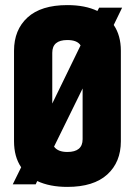

<svg xmlns="http://www.w3.org/2000/svg" viewBox="-20 -723 529 753"><path d="M454 -524V-169Q454 -87 400.5 -38.5Q347 10 244 10Q175 10 126 -13L120 0H30L63 -67Q35 -108 35 -169V-524Q35 -606 88 -654.5Q141 -703 244 -703Q314 -703 362 -680L369 -693H459L426 -625Q454 -584 454 -524ZM185 -516V-317L296 -545Q283 -566 244 -566Q185 -566 185 -516ZM304 -177V-376L192 -148Q207 -127 244 -127Q304 -127 304 -177Z"/></svg>

Font: Khand
Style: Bold
Weight: 700
Designer: Devanagari: Sanchit Sawaria, Jyotish Sonowal; Latin: Satya Rajpurohit
Foundry: Indian Type Foundry
Version: Version 1.101;PS 1.0;hotconv 1.0.78;makeotf.lib2.5.61930; tt